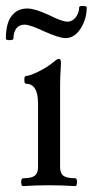

<svg xmlns="http://www.w3.org/2000/svg" viewBox="-40 -632 316 655"><path d="M183.1 -502Q162.6 -502 110.8 -524.9Q62 -547.9 43.9 -547.9Q25.4 -547.9 15.6 -534.9Q5.9 -522 5.9 -500Q4.9 -495.1 -7.6 -495.1Q-20 -495.1 -20 -500Q-20 -552.2 -0.5 -577.6Q19 -603 53.2 -603Q79.1 -603 126 -581.1Q171.9 -558.1 189.9 -558.1Q207 -558.1 218.5 -573.2Q230 -588.4 230 -606.9Q230 -611.8 242.9 -611.6Q255.9 -611.3 255.9 -606.9Q255.9 -567.4 235.1 -534.7Q214.4 -502 183.1 -502ZM39.1 2.9Q32.2 2.9 32.2 -10.5Q32.2 -23.9 39.1 -23.9Q66.9 -23.9 78.4 -32.5Q89.8 -41 89.8 -62V-278.8Q89.8 -346.2 48.8 -346.2Q43 -346.2 43 -359.6Q43 -373 48.8 -373Q62 -373 92.5 -388.4Q123 -403.8 142.1 -419.9Q154.8 -431.2 161.1 -431.2Q168 -431.2 168 -417Q165 -364.3 165 -341.8V-62Q165 -41 176.3 -32.5Q187.5 -23.9 216.8 -23.9Q222.7 -23.9 222.7 -10.5Q222.7 2.9 216.8 2.9Q171.9 0 127.9 0Q82 0 39.1 2.9Z"/></svg>

Font: Junicode SmCond
Style: Regular
Weight: 400
Width: 4
Designer: Peter S. Baker
Version: Version 2.206